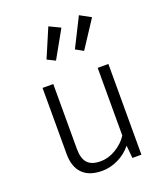

<svg xmlns="http://www.w3.org/2000/svg" viewBox="-154 -955 924 1071"><g transform="rotate(-20 307.5 -419.5)"><path d="M175.9 -153.3Q175.9 -95.9 200.3 -69.5Q224.6 -43.1 277.4 -43.1Q325.1 -43.1 370 -70.5Q414.9 -97.9 439.5 -136.9V-538.5H503.1V0H449.7L442.6 -75.4Q410.3 -34.9 363.1 -12.3Q315.9 10.3 268.2 10.3Q191.3 10.3 151.8 -30Q112.3 -70.3 112.3 -145.6V-538.5H175.9ZM234.9 -655.9 187.2 -679.5 260 -850.3 326.2 -818.5ZM401 -653.3 355.4 -678.5 441.5 -850.3 506.7 -814.9Z"/></g></svg>

Font: Fira Code Fixed Light
Style: Regular
Weight: 300
Monospace: yes
Designer: Carrois Corporate, Edenspiekermann AG, Nikita Prokopov
Foundry: Carrois Corporate, Edenspiekermann AG, Nikita Prokopov
Version: Version 5.002